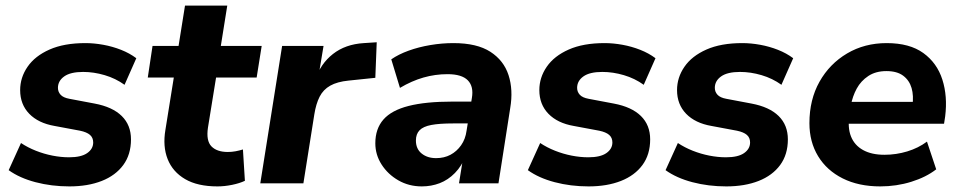

<svg xmlns="http://www.w3.org/2000/svg" viewBox="-20 -655 3428 686"><path d="M228 11Q164 11 107 -4Q50 -19 11 -47L55 -144Q79 -128 108 -116.5Q137 -105 167.5 -99Q198 -93 227 -93Q270 -93 291.5 -108Q313 -123 313 -146Q313 -163 301.5 -173Q290 -183 266 -188L175 -205Q117 -215 84.5 -248.5Q52 -282 52 -333Q52 -378 78.5 -416.5Q105 -455 157 -478Q209 -501 285 -501Q316 -501 349 -495Q382 -489 412.5 -477Q443 -465 467 -447L425 -352Q393 -375 354 -386.5Q315 -398 277 -398Q232 -398 209.5 -382Q187 -366 187 -341Q187 -327 196.5 -316.5Q206 -306 228 -302L318 -285Q382 -273 415 -240.5Q448 -208 448 -157Q448 -103 420.5 -65.5Q393 -28 343.5 -8.5Q294 11 228 11Z M757 11Q686 11 641.5 -15Q597 -41 579 -86.5Q561 -132 571 -191L601 -378H508L525 -491H618L641 -635H792L769 -491H915L897 -378H752L723 -199Q716 -152 735.5 -132Q755 -112 794 -112Q808 -112 821.5 -114.5Q835 -117 848 -121L855 -9Q836 0 809 5.5Q782 11 757 11Z M910 0 988 -491H1136L1116 -371H1107Q1125 -427 1169.5 -462Q1214 -497 1280 -501L1326 -504L1321 -377L1225 -367Q1185 -363 1160 -349Q1135 -335 1122 -309.5Q1109 -284 1103 -246L1064 0Z M1487 11Q1441 11 1403.5 -10.5Q1366 -32 1343.5 -67Q1321 -102 1321 -143Q1321 -195 1350 -228Q1379 -261 1440 -276.5Q1501 -292 1596 -292H1675L1663 -214H1599Q1550 -214 1521 -208.5Q1492 -203 1479 -189.5Q1466 -176 1466 -153Q1466 -123 1486.5 -106.5Q1507 -90 1538 -90Q1567 -90 1589.5 -102Q1612 -114 1627.5 -136Q1643 -158 1647 -188L1666 -305Q1673 -346 1651.5 -368Q1630 -390 1579 -390Q1535 -390 1493 -378Q1451 -366 1409 -341L1378 -443Q1404 -461 1440 -474Q1476 -487 1517.5 -494Q1559 -501 1600 -501Q1684 -501 1732 -470Q1780 -439 1797 -386.5Q1814 -334 1803 -269L1761 0H1620L1636 -100H1645Q1630 -62 1605.5 -37Q1581 -12 1551 -0.5Q1521 11 1487 11Z M2083 11Q2019 11 1962 -4Q1905 -19 1866 -47L1910 -144Q1934 -128 1963 -116.5Q1992 -105 2022.5 -99Q2053 -93 2082 -93Q2125 -93 2146.5 -108Q2168 -123 2168 -146Q2168 -163 2156.5 -173Q2145 -183 2121 -188L2030 -205Q1972 -215 1939.5 -248.5Q1907 -282 1907 -333Q1907 -378 1933.5 -416.5Q1960 -455 2012 -478Q2064 -501 2140 -501Q2171 -501 2204 -495Q2237 -489 2267.5 -477Q2298 -465 2322 -447L2280 -352Q2248 -375 2209 -386.5Q2170 -398 2132 -398Q2087 -398 2064.5 -382Q2042 -366 2042 -341Q2042 -327 2051.5 -316.5Q2061 -306 2083 -302L2173 -285Q2237 -273 2270 -240.5Q2303 -208 2303 -157Q2303 -103 2275.5 -65.5Q2248 -28 2198.5 -8.5Q2149 11 2083 11Z M2575 11Q2511 11 2454 -4Q2397 -19 2358 -47L2402 -144Q2426 -128 2455 -116.5Q2484 -105 2514.5 -99Q2545 -93 2574 -93Q2617 -93 2638.5 -108Q2660 -123 2660 -146Q2660 -163 2648.5 -173Q2637 -183 2613 -188L2522 -205Q2464 -215 2431.5 -248.5Q2399 -282 2399 -333Q2399 -378 2425.5 -416.5Q2452 -455 2504 -478Q2556 -501 2632 -501Q2663 -501 2696 -495Q2729 -489 2759.5 -477Q2790 -465 2814 -447L2772 -352Q2740 -375 2701 -386.5Q2662 -398 2624 -398Q2579 -398 2556.5 -382Q2534 -366 2534 -341Q2534 -327 2543.5 -316.5Q2553 -306 2575 -302L2665 -285Q2729 -273 2762 -240.5Q2795 -208 2795 -157Q2795 -103 2767.5 -65.5Q2740 -28 2690.5 -8.5Q2641 11 2575 11Z M3125 11Q3048 11 2991 -17.5Q2934 -46 2903 -97Q2872 -148 2872 -215Q2872 -299 2908 -363Q2944 -427 3006.5 -464Q3069 -501 3148 -501Q3230 -501 3279 -465.5Q3328 -430 3347 -370.5Q3366 -311 3357 -239L3353 -213H2994L3005 -291H3256L3240 -277Q3245 -313 3237 -340.5Q3229 -368 3207 -384.5Q3185 -401 3147 -401Q3109 -401 3082.5 -383.5Q3056 -366 3041 -338.5Q3026 -311 3020 -278L3015 -243Q3008 -199 3020.5 -167.5Q3033 -136 3063.5 -119Q3094 -102 3140 -102Q3182 -102 3221.5 -114Q3261 -126 3292 -149L3325 -50Q3289 -22 3236 -5.5Q3183 11 3125 11Z"/></svg>

Font: Nunito Sans 12pt ExtraLight ExtraBold
Style: Italic
Weight: 800
Italic angle: -9°
Version: Version 3.101;gftools[0.9.27]